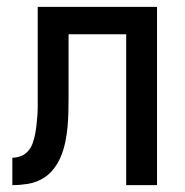

<svg xmlns="http://www.w3.org/2000/svg" viewBox="-20 -540 540 560"><path d="M16 0V-80Q29 -80 41.5 -85Q54 -90 62.5 -100Q71 -110 75.5 -123Q80 -136 82.5 -149Q85 -162 86.5 -175.5Q88 -189 89 -202.5Q90 -216 90 -229Q90 -242 90 -256V-520H438V0H348V-440H180V-258Q180 -236 179.5 -214Q179 -192 177 -170Q175 -148 170.5 -126Q166 -104 157.5 -83.5Q149 -63 135 -45.5Q121 -28 101.5 -17.5Q82 -7 60 -3.5Q38 0 16 0Z"/></svg>

Font: Iosevka Custom Medium
Style: Regular
Weight: 500
Monospace: yes
Designer: Belleve Invis
Foundry: Belleve Invis
Version: Version 32.5.0; ttfautohint (v1.8.4)